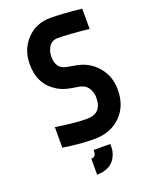

<svg xmlns="http://www.w3.org/2000/svg" viewBox="-209 -1031 1084 1396"><g transform="rotate(-20 333.5 -333.0)"><path d="M424.5 205.1Q380.9 260.4 291.7 260.4V136.7Q313.2 136.7 321.3 123.4Q329.4 110 329.4 83.3H458.3Q458.3 108.1 457.4 122.7Q456.4 137.4 448.2 161.1Q440.1 184.9 424.5 205.1ZM362 10.4Q255.2 10.4 121.1 -10.4V-169.3Q278 -145.8 362 -145.8Q477.9 -145.8 477.9 -269.5Q477.9 -304 461.3 -335Q444.7 -365.9 414.7 -377.6Q395.8 -384.8 362.6 -389.3Q329.4 -393.9 294.6 -402.7Q259.8 -411.5 227.9 -430.3Q105.5 -503.3 105.5 -660.8Q105.5 -773.4 177.4 -850.3Q249.3 -927.1 362 -927.1Q449.9 -927.1 602.9 -910.8V-753.9Q444.7 -770.8 362 -770.8Q337.2 -770.8 318.7 -759.8Q300.1 -748.7 290.4 -731.1Q280.6 -713.5 276.4 -695.3Q272.1 -677.1 272.1 -659.5Q272.1 -582.7 324.2 -559.2Q341.1 -551.4 401.4 -542Q461.6 -532.6 498.7 -513Q550.8 -486.3 584.6 -444Q618.5 -401.7 631.5 -358.7Q644.5 -315.8 644.5 -269.5Q644.5 -143.2 566.4 -66.4Q488.3 10.4 362 10.4Z"/></g></svg>

Font: Monoid
Style: Bold
Weight: 700
Width: 4
Designer: Andreas Larsen (@larsenwork)
Version: Version 0.61